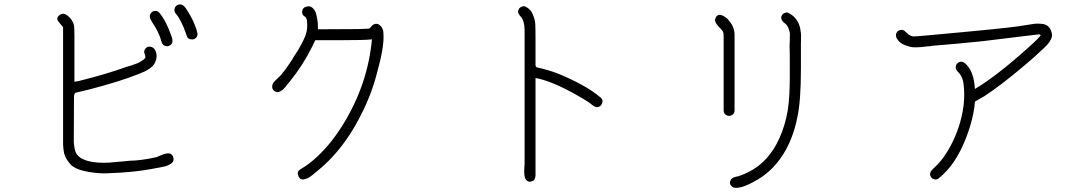

<svg xmlns="http://www.w3.org/2000/svg" viewBox="-20 -812 5040 893"><path d="M778.3 -641.6Q789.1 -610.4 769.5 -600.6Q757.8 -593.8 746.1 -599.1Q734.4 -604.5 731.4 -617.2Q720.7 -660.2 687.5 -709Q687.5 -710 686.5 -710Q686.5 -710.9 685.5 -712.9Q670.9 -734.4 680.7 -749Q686.5 -759.8 700.2 -761.2Q713.9 -762.7 721.7 -752Q752.9 -714.8 778.3 -641.6ZM897.5 -660.2Q901.4 -647.5 892.6 -637.2Q883.8 -627 871.1 -628.9Q857.4 -628.9 851.6 -638.7Q847.7 -645.5 843.8 -659.2Q822.3 -720.7 797.9 -748Q789.1 -758.8 792 -771.5Q794.9 -784.2 806.6 -789.1Q829.1 -799.8 849.6 -765.6Q886.7 -708 897.5 -660.2ZM784.2 -85Q787.1 -78.1 787.1 -73.2Q790 -50.8 747.1 -38.1Q730.5 -34.2 691.4 -27.3Q621.1 -13.7 536.1 -8.8Q461.9 -3.9 438.5 -6.8Q342.8 -14.6 311.5 -43.9Q301.8 -53.7 292.5 -67.4Q283.2 -81.1 278.3 -98.6Q276.4 -108.4 274.9 -120.1Q273.4 -131.8 273.4 -140.6V-663.1Q273.4 -683.6 273.4 -685.5Q271.5 -689.5 262.7 -698.2Q254.9 -707 250 -713.9Q245.1 -720.7 247.1 -729Q249 -737.3 260.7 -744.1Q278.3 -754.9 298.8 -735.4Q318.4 -716.8 323.2 -697.3Q326.2 -687.5 326.2 -645.5V-431.6Q336.9 -433.6 347.7 -435.5Q473.6 -466.8 571.3 -502H572.3Q576.2 -502.9 592.8 -508.3Q609.4 -513.7 618.7 -517.6Q627.9 -521.5 639.6 -529.3Q651.4 -536.1 656.2 -543.9Q657.2 -547.9 654.3 -556.6Q650.4 -567.4 650.4 -571.3Q651.4 -582 659.7 -589.4Q668 -596.7 677.7 -594.7Q693.4 -593.8 701.2 -579.1Q710 -563.5 708 -546.4Q706.1 -529.3 699.2 -517.6Q692.4 -504.9 677.2 -494.1Q662.1 -483.4 652.8 -479.5Q643.6 -475.6 622.1 -466.8Q537.1 -432.6 393.6 -395.5Q359.4 -386.7 332 -380.9Q329.1 -379.9 327.1 -376Q325.2 -372.1 324.2 -365.2L323.2 -151.4Q324.2 -137.7 327.1 -121.1Q330.1 -104.5 337.9 -93.8Q371.1 -49.8 489.3 -55.7Q513.7 -58.6 519.5 -58.6Q525.4 -58.6 554.2 -61.5Q583 -64.5 584 -64.5Q631.8 -64.5 708 -81.1Q710 -82 730.5 -90.8Q752 -99.6 764.6 -98.6Q778.3 -97.7 784.2 -85Z M1762.7 -667Q1763.7 -658.2 1763.7 -649.4Q1766.6 -590.8 1732.4 -468.8Q1706.1 -368.2 1658.2 -276.4Q1609.4 -178.7 1544.9 -103.5Q1507.8 -60.5 1469.7 -28.3Q1425.8 9.8 1413.1 15.6Q1405.3 19.5 1396.5 21.5Q1376 27.3 1367.7 6.3Q1359.4 -14.6 1377 -24.4Q1418.9 -48.8 1458 -85.9Q1523.4 -147.5 1578.1 -237.3Q1690.4 -420.9 1710 -628.9Q1675.8 -625 1562.5 -625H1446.3Q1440.4 -611.3 1430.7 -592.8Q1390.6 -511.7 1333 -439.5Q1302.7 -400.4 1293.9 -393.6Q1288.1 -389.6 1282.2 -386.7Q1268.6 -379.9 1256.3 -388.7Q1244.1 -397.5 1246.1 -412.1Q1247.1 -421.9 1254.9 -431.6Q1263.7 -440.4 1274.4 -451.2Q1286.1 -460.9 1289.1 -465.8Q1313.5 -495.1 1339.8 -536.1Q1339.8 -538.1 1350.6 -554.7Q1362.3 -571.3 1364.3 -575.2Q1397.5 -631.8 1404.3 -658.2Q1407.2 -668.9 1408.2 -679.7Q1412.1 -725.6 1398.4 -734.4Q1383.8 -742.2 1385.3 -758.8Q1386.7 -775.4 1402.3 -780.3Q1420.9 -787.1 1433.6 -775.4Q1446.3 -764.6 1451.2 -744.1Q1456.1 -723.6 1458 -705.1Q1459 -687.5 1459 -675.8Q1578.1 -675.8 1647.5 -676.8Q1677.7 -677.7 1694.3 -678.7Q1700.2 -679.7 1706.1 -687.5Q1711.9 -696.3 1718.8 -698.2H1717.8Q1734.4 -706.1 1747.1 -694.3Q1758.8 -683.6 1762.7 -667Z M2773.4 -358.4Q2786.1 -348.6 2781.2 -334Q2777.3 -320.3 2765.6 -315.4Q2753.9 -310.5 2740.2 -319.3Q2717.8 -338.9 2667 -367.2Q2547.9 -435.5 2470.7 -449.2V3.9Q2469.7 27.3 2453.1 31.2Q2449.2 33.2 2445.3 33.2Q2435.5 33.2 2428.7 26.4Q2415 13.7 2418.9 -35.2Q2419.9 -47.9 2419.9 -50.8V-672.9Q2419.9 -711.9 2403.3 -733.4Q2401.4 -735.4 2398.9 -737.8Q2396.5 -740.2 2396.5 -741.2Q2394.5 -743.2 2391.6 -749Q2386.7 -758.8 2393.6 -770.5Q2398.4 -778.3 2408.2 -781.7Q2418 -785.2 2427.7 -779.3Q2438.5 -773.4 2445.8 -765.1Q2453.1 -756.8 2458 -745.1Q2462.9 -733.4 2465.8 -723.1Q2468.8 -712.9 2469.7 -697.3Q2470.7 -678.7 2470.7 -626V-510.7Q2470.7 -504.9 2472.7 -502.9Q2474.6 -501 2475.6 -499Q2533.2 -486.3 2575.2 -469.7Q2706.1 -416 2773.4 -358.4Z M3396.5 -298.8Q3396.5 -283.2 3383.8 -276.4Q3371.1 -269.5 3358.4 -276.4Q3345.7 -283.2 3345.7 -298.8V-637.7Q3345.7 -658.2 3343.8 -662.1Q3340.8 -669.9 3322.3 -688.5Q3302.7 -709 3306.2 -722.7Q3309.6 -736.3 3318.4 -740.7Q3327.1 -745.1 3336.9 -741.2Q3346.7 -737.3 3355.5 -731Q3364.3 -724.6 3369.1 -717.8Q3396.5 -686.5 3396.5 -650.4ZM3702.1 -677.7Q3704.1 -668 3705.1 -656.7Q3706.1 -645.5 3705.6 -629.9Q3705.1 -614.3 3705.1 -609.4V-491.2Q3705.1 -341.8 3688.5 -266.6Q3676.8 -205.1 3652.3 -149.9Q3627.9 -94.7 3590.8 -50.8Q3552.7 -4.9 3502 24.4Q3433.6 64.5 3399.4 61.5Q3386.7 60.5 3379.4 50.3Q3372.1 40 3377 29.3Q3378.9 22.5 3383.8 18.6Q3388.7 14.6 3391.6 13.7Q3394.5 12.7 3403.3 9.8Q3411.1 7.8 3414.1 7.8Q3464.8 -8.8 3506.8 -40Q3588.9 -103.5 3627 -227.5Q3637.7 -261.7 3643.6 -297.4Q3649.4 -333 3651.4 -376Q3653.3 -418.9 3653.3 -445.8Q3653.3 -472.7 3653.3 -525.4Q3653.3 -578.1 3652.3 -596.7Q3652.3 -599.6 3653.3 -623Q3654.3 -646.5 3653.8 -655.8Q3653.3 -665 3647.5 -679.7Q3642.6 -694.3 3630.9 -703.1Q3606.4 -721.7 3616.2 -740.2Q3621.1 -749 3631.3 -752.4Q3641.6 -755.9 3650.4 -750Q3669.9 -740.2 3684.1 -720.7Q3698.2 -701.2 3702.1 -677.7Z M4871.1 -660.2Q4873 -654.3 4873 -648.4Q4873 -623 4833 -585.9Q4828.1 -581.1 4825.2 -579.1Q4792 -546.9 4745.1 -507.8Q4635.7 -415 4557.6 -364.3Q4533.2 -349.6 4514.6 -339.8Q4512.7 -313.5 4506.8 -284.2Q4496.1 -229.5 4473.6 -171.9Q4424.8 -44.9 4346.7 16.6Q4336.9 25.4 4324.7 22Q4312.5 18.6 4307.6 6.8Q4300.8 -9.8 4321.3 -28.3Q4357.4 -59.6 4388.7 -111.3Q4448.2 -211.9 4461.9 -323.2Q4467.8 -377.9 4460.9 -426.8Q4457 -450.2 4445.3 -466.8Q4443.4 -469.7 4436.5 -476.6Q4429.7 -483.4 4426.8 -489.7Q4423.8 -496.1 4425.8 -503.9Q4427.7 -515.6 4439 -522Q4450.2 -528.3 4462.9 -521.5Q4475.6 -514.6 4492.2 -488.3Q4510.7 -455.1 4514.6 -398.4Q4615.2 -458 4760.7 -588.9Q4818.4 -640.6 4820.3 -648.4Q4817.4 -652.3 4811.5 -652.3L4546.9 -620.1Q4423.8 -607.4 4311.5 -598.6V-597.7Q4304.7 -597.7 4288.1 -595.7Q4271.5 -593.8 4262.2 -592.8Q4252.9 -591.8 4237.3 -591.8Q4221.7 -591.8 4211.4 -594.7Q4201.2 -597.7 4189 -602.1Q4176.8 -606.4 4167 -614.3Q4157.2 -622.1 4150.4 -634.8Q4144.5 -645.5 4148.9 -657.2Q4153.3 -668.9 4166 -671.9Q4168.9 -671.9 4171.9 -672.9Q4174.8 -673.8 4176.8 -672.9L4180.7 -671.9Q4183.6 -670.9 4186.5 -668.9Q4189.5 -666 4190.4 -665Q4191.4 -664.1 4194.8 -661.1Q4198.2 -658.2 4199.2 -657.2Q4212.9 -644.5 4227.5 -642.6Q4240.2 -641.6 4483.4 -665Q4711.9 -686.5 4752 -695.3Q4775.4 -699.2 4790 -701.2Q4804.7 -703.1 4823.2 -701.2Q4842.8 -700.2 4854.5 -689.9Q4866.2 -679.7 4871.1 -660.2Z"/></svg>

Font: irohamaru Light
Style: Regular
Weight: 200
Designer: [Source Han Sans]
Ryoko NISHIZUKA  (kana & ideographs); Paul D. Hunt (Latin, Greek & Cyrillic); Wenlong ZHANG  (bopomofo
Version: Version 1.01